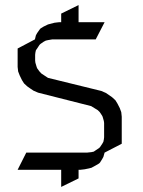

<svg xmlns="http://www.w3.org/2000/svg" viewBox="-20 -672 566 760"><path d="M49.8 0 84 -67.9H324.2L341.8 -69.8L351.1 -71.8L358.9 -77.1L372.1 -85.9L376 -89.8L384.8 -103L389.2 -110.8L391.1 -120.1L392.1 -128.9V-185.1L391.1 -192.9L386.2 -210L383.8 -214.8L375 -228L367.2 -235.8L340.8 -252L130.9 -305.2L112.8 -313L101.1 -320.8L87.9 -330.1L75.2 -341.8L66.9 -355L58.1 -373L51.8 -389.2L49.8 -407.2V-480L118.2 -516.1L122.1 -532.2L127 -541L136.2 -554.2L140.1 -559.1L152.8 -566.9L169.9 -575.2L195.8 -582L212.9 -584H222.2V-618.2L291 -651.9V-584H394L358.9 -516.1H187L169.9 -513.2L161.1 -511.2L152.8 -506.8L140.1 -498L136.2 -494.1L127 -480L122.1 -473.1L120.1 -463.9L119.1 -455.1V-432.1L120.1 -423.8L125 -407.2L127 -401.9L136.2 -389.2L144 -380.9L169.9 -363.8L380.9 -312L398.9 -304.2L411.1 -295.9L423.8 -287.1L437 -274.9L444.8 -262.2L454.1 -244.1L460 -228L461.9 -210V-103L394 -67.9L389.2 -50.8L384.8 -43L376 -28.8L372.1 -24.9L358.9 -17.1L341.8 -7.8L315.9 -2L298.8 0H291V34.2L222.2 67.9V0Z"/></svg>

Font: Petahja
Style: Regular
Weight: 400
Designer: T. Christopher White
Version: Version 1.1